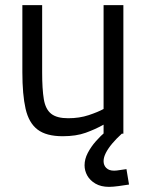

<svg xmlns="http://www.w3.org/2000/svg" viewBox="-20 -520 572 747"><path d="M404 207Q373 207 351.5 194.5Q330 182 319.5 163Q309 144 309 123Q309 99 321.5 75Q334 51 353 29.5Q372 8 391 -8L454 0Q433 19 417 38Q401 57 392 74.5Q383 92 383 107Q383 123 393.5 133.5Q404 144 424 144Q433 144 447.5 141.5Q462 139 472 138L482 198Q463 201 441 204Q419 207 404 207ZM224 10Q160 10 126 -16Q92 -42 79.5 -97Q67 -152 67 -239V-500H144V-239Q144 -173 150.5 -134Q157 -95 179 -77.5Q201 -60 245 -60Q289 -60 325 -72Q361 -84 383 -96V-500H460V0H383V-35Q351 -17 313.5 -3.5Q276 10 224 10Z"/></svg>

Font: Cairo Play
Style: Regular
Weight: 400
Designer: Mohamed Gaber, Accademia di Belle Arti di Urbino
Foundry: Kief Type Foundry, Accademia di Belle Arti di Urbino
Version: Version 3.119